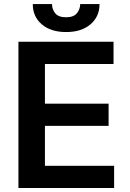

<svg xmlns="http://www.w3.org/2000/svg" viewBox="-20 -935 648 955"><path d="M71.7 0V-727.3H544.7V-616.8H203.5V-419.4H520.2V-308.9H203.5V-110.4H547.6V0ZM378.9 -914.8H475.1Q475.1 -852.6 430.2 -814.1Q385.3 -775.6 308.6 -775.6Q232.6 -775.6 187.7 -814.1Q142.8 -852.6 143.1 -914.8H238.6Q238.6 -889.2 254.6 -869.1Q270.6 -849.1 308.6 -849.1Q346.2 -849.1 362.4 -869Q378.6 -888.8 378.9 -914.8Z"/></svg>

Font: Inter Zeller Semi Bold
Style: Regular
Weight: 600
Designer: Rasmus Andersson; Joe Bland
Foundry: zeller
Version: Version 3.015;git-dec3a8cb1